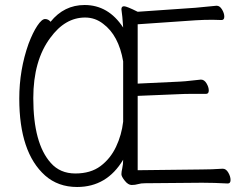

<svg xmlns="http://www.w3.org/2000/svg" viewBox="-20 -731 985 767"><path d="M472 -621Q469 -669 465 -694Q465 -706 475.5 -706Q486 -706 530 -684L761 -700Q784 -702 807.5 -704.5Q831 -707 844 -708H846Q858 -708 867 -693Q876 -678 876 -664.5Q876 -651 865 -651L829 -652Q794 -652 762 -650L530 -634V-397L699 -405Q720 -406 744.5 -409Q769 -412 782 -413H783Q796 -413 805 -398Q814 -383 814 -369.5Q814 -356 803 -356Q803 -356 744 -356Q717 -356 700 -355L530 -348V-51L786 -54Q824 -54 869 -57H870Q883 -57 892 -41.5Q901 -26 901 -12Q901 2 890 2Q836 -1 787 -1L559 1Q543 1 531.5 4.5Q520 8 506 8Q492 8 478.5 -9Q465 -26 465 -35Q465 -44 468.5 -59.5Q472 -75 472 -93Q407 16 288 16Q212 16 160 -30Q57 -122 57 -337Q57 -452 94 -556Q111 -601 129 -628Q147 -655 160 -655Q173 -655 182 -644Q236 -711 318 -711Q413 -711 472 -621ZM472 -486Q454 -590 392 -636Q360 -661 320 -661Q240 -661 181 -580Q113 -489 113 -339Q113 -158 183 -80Q220 -38 281 -38Q342 -38 381.5 -67.5Q421 -97 443.5 -144.5Q466 -192 472 -245Z"/></svg>

Font: LXGW WenKai Lite Light
Style: Regular
Weight: 300
Designer: LXGW / Fontworks Inc.
Foundry: LXGW / Fontworks Inc.
Version: Version 1.511; March 25, 2025